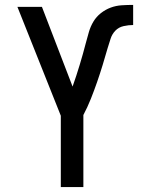

<svg xmlns="http://www.w3.org/2000/svg" viewBox="-20 -763 588 783"><path d="M228 0V-291L51 -735H151L276 -410Q284 -432 291 -454Q298 -476 305 -498.5Q312 -521 318 -543Q324 -565 330 -587.5Q336 -610 342.5 -632.5Q349 -655 361 -675Q373 -695 391.5 -709.5Q410 -724 431.5 -732Q453 -740 476.5 -741.5Q500 -743 523 -743V-661Q504 -661 484 -656.5Q464 -652 450.5 -638Q437 -624 431 -605Q425 -586 419 -567Q409 -532 398.5 -497.5Q388 -463 376 -428.5Q364 -394 350.5 -360Q337 -326 320 -294V0Z"/></svg>

Font: Iosevka Semi-Condensed Medium
Style: Regular
Weight: 500
Monospace: yes
Designer: Belleve Invis
Foundry: Belleve Invis
Version: Version 27.3.5